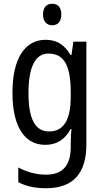

<svg xmlns="http://www.w3.org/2000/svg" viewBox="-20 -758 548 1018"><path d="M257 -738C227 -738 208 -719 208 -681C208 -644 228 -624 257 -624C287 -624 305 -644 305 -681C305 -719 287 -738 257 -738ZM222 -547C112 -547 46 -448 46 -266C46 -87 110 10 220 10C280 10 323 -17 355 -74H359C356 -48 355 -15 355 5V22C355 123 309 168 224 168C173 168 124 155 77 130V208C119 230 166 240 224 240C372 240 438 157 438 7V-537H369L359 -466H354C322 -522 279 -547 222 -547ZM237 -474C319 -474 355 -412 355 -269V-245C355 -121 317 -61 240 -61C167 -61 131 -126 131 -265C131 -401 166 -474 237 -474Z"/></svg>

Font: Noto Sans Georgian Condensed
Style: Regular
Weight: 400
Width: 3
Designer: Monotype Design Team, Akaki Razmadze
Foundry: Google LLC
Version: Version 2.005